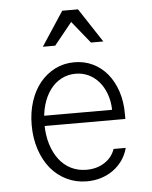

<svg xmlns="http://www.w3.org/2000/svg" viewBox="-56 -841 711 898"><g transform="rotate(-5 300.0 -392.5)"><path d="M122 -265H520V-289Q520 -347 504 -395Q488 -443 459.5 -477.5Q431 -512 391.5 -531Q352 -550 305 -550Q256 -550 215 -529.5Q174 -509 144 -472.5Q114 -436 97.5 -385Q81 -334 81 -274Q81 -212 98.5 -159.5Q116 -107 147 -69.5Q178 -32 221.5 -11Q265 10 316 10Q352 10 383.5 0Q415 -10 440.5 -28.5Q466 -47 484 -73Q502 -99 510 -130H453Q439 -90 403 -67Q367 -44 319 -44Q279 -44 246 -60.5Q213 -77 190 -107.5Q167 -138 154 -180Q141 -222 141 -273Q141 -323 153 -364Q165 -405 187 -434.5Q209 -464 239.5 -480Q270 -496 306 -496Q339 -496 366.5 -483Q394 -470 415 -446Q436 -422 448.5 -388Q461 -354 462 -313H122ZM165 -635H223L307 -739L391 -635H449L344 -795H270Z"/></g></svg>

Font: CommitMonoV143 ExtLt
Style: Regular
Weight: 200
Monospace: yes
Designer: Eigil Nikolajsen
Foundry: Eigil Nikolajsen
Version: Version 1.143